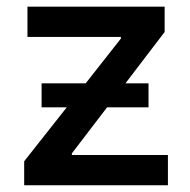

<svg xmlns="http://www.w3.org/2000/svg" viewBox="-20 -550 564 570"><path d="M51.8 -71.3 178.2 -231.4H103.5V-302.7H234.4L338.9 -435.5V-440.4H61.5V-530.3H468.8V-455.1L352.5 -302.7H420.9V-231.4H297.9L193.4 -94.7V-89.8H478.5V0H51.8Z"/></svg>

Font: Pretendard GOV Medium
Style: Regular
Weight: 500
Designer: Base glyphs from Inter by Rasmus Andersson; Hangeul glyphs from Noto Sans CJK(Source Han Sans) by Jang Soo-young and Kan
Foundry: Kil Hyung-jin
Version: Version 1.309